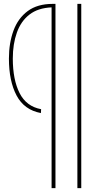

<svg xmlns="http://www.w3.org/2000/svg" viewBox="-20 -760 500 990"><path d="M379 210V-740H399V210ZM192 -197 191 -177Q105 -193 65.5 -267.5Q26 -342 26 -458Q26 -538 49.5 -602Q73 -666 123 -703Q173 -740 252 -740H266V210H246V-722Q176 -719 132 -685Q88 -651 67 -592Q46 -533 46 -458Q46 -349 81 -280Q116 -211 192 -197Z"/></svg>

Font: Georama SemiCondensed Thin
Style: Regular
Weight: 100
Width: 4
Designer: Jean-Baptiste Levee
Foundry: Production Type
Version: Version 1.000